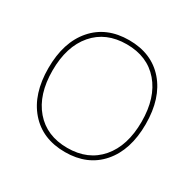

<svg xmlns="http://www.w3.org/2000/svg" viewBox="-125 -662 811 803"><g transform="rotate(30 281.0 -260.0)"><path d="M109 -62.5Q46 -135 46 -260Q46 -385 109 -457.5Q172 -530 281 -530Q390 -530 453 -457.5Q516 -385 516 -260Q516 -135 453 -62.5Q390 10 281 10Q172 10 109 -62.5ZM123.5 -77Q181 -10 281 -10Q381 -10 438.5 -77Q496 -144 496 -260Q496 -376 438.5 -443Q381 -510 281 -510Q181 -510 123.5 -443Q66 -376 66 -260Q66 -144 123.5 -77Z"/></g></svg>

Font: Mplus 1p Thin
Style: Regular
Weight: 250
Version: Version 1.061